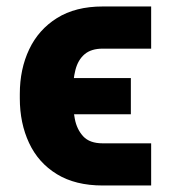

<svg xmlns="http://www.w3.org/2000/svg" viewBox="-20 -566 528 596"><path d="M298.8 -121.1H449.2V9.8H298.8Q213.9 9.8 156.5 -25.4Q99.1 -60.5 70.3 -122.1Q41.5 -183.6 41.5 -260.7V-274.4Q41.5 -351.6 70.6 -412.8Q99.6 -474.1 157 -510Q214.4 -545.9 298.8 -545.9H449.2V-415H298.8Q263.2 -415 242.7 -397.7Q222.2 -380.4 214.1 -348.9Q206.1 -317.4 206.1 -274.4V-260.7Q206.1 -230 212.2 -197.3Q218.3 -164.6 238.3 -142.8Q258.3 -121.1 298.8 -121.1ZM386.2 -323.7V-211.4H156.2V-323.7Z"/></svg>

Font: Inter 16pt ExtraBold
Style: Regular
Weight: 800
Version: Version 4.001;git-66647c0bb